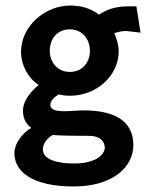

<svg xmlns="http://www.w3.org/2000/svg" viewBox="-20 -501 540 694"><path d="M232 -395C278 -395 305 -359 305 -317C305 -276 278 -241 232 -241C188 -241 160 -276 160 -317C160 -366 192 -395 232 -395ZM234 -481C143 -481 56 -407 56 -313C56 -268 80 -219 120 -194C87 -167 63 -133 63 -102C63 -79 70 -55 93 -39C57 -17 32 20 32 53C32 118 95 173 246 173C391 173 462 100 462 24C462 -50 414 -102 282 -102C262 -102 236 -99 213 -99C183 -99 162 -104 162 -122C162 -137 174 -148 192 -160C206 -156 220 -155 233 -155C330 -155 409 -228 409 -316C409 -338 402 -360 393 -381C407 -386 422 -389 436 -389C438 -389 463 -386 488 -383L473 -478H441C401 -478 367 -468 338 -448C309 -470 275 -481 234 -481ZM301 -10C341 -10 357 8 359 32C357 67 312 90 248 90C187 90 135 76 135 39C135 22 146 1 170 -13C214 -10 253 -10 301 -10Z"/></svg>

Font: Inconsolata
Style: Bold
Weight: 700
Monospace: yes
Designer: Raph Levien, Kirill Tkachev(cyreal.org)
Foundry: Raph Levien, Kirill Tkachev(cyreal.org)
Version: Version 1.014